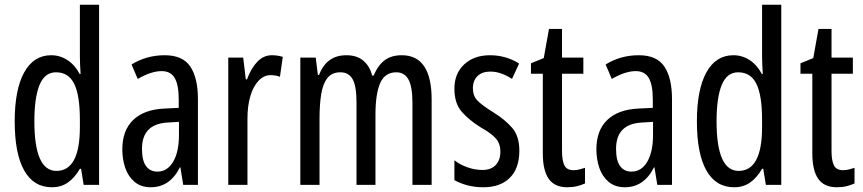

<svg xmlns="http://www.w3.org/2000/svg" viewBox="-20 -780 3639 810"><path d="M199 10Q122 10 82 -61Q42 -132 42 -268Q42 -402 82 -474.5Q122 -547 196 -547Q233 -547 264.5 -526.5Q296 -506 316 -468H320Q317 -513 317 -542V-760H398V0H333L322 -68H317Q295 -30 266.5 -10Q238 10 199 10ZM218 -59Q317 -59 317 -244V-274Q317 -378 293 -426.5Q269 -475 216 -475Q169 -475 147 -422Q125 -369 125 -268Q125 -59 218 -59Z M675 -547Q751 -547 783 -499Q815 -451 815 -362V0H753L741 -74H739Q697 10 616 10Q575 10 548 -12.5Q521 -35 508.5 -71.5Q496 -108 496 -150Q496 -230 542 -274Q588 -318 673 -322L734 -325V-360Q734 -422 717 -451Q700 -480 662 -480Q618 -480 561 -447L535 -508Q598 -547 675 -547ZM687 -263Q579 -257 579 -152Q579 -103 596 -79.5Q613 -56 644 -56Q686 -56 710.5 -97.5Q735 -139 735 -212V-266Z M1127 -547Q1151 -547 1173 -540L1161 -456Q1144 -463 1121 -463Q1093 -463 1070.5 -439Q1048 -415 1036 -374Q1024 -333 1024 -280V0H943V-537H1006L1017 -445H1022Q1039 -492 1065.5 -519.5Q1092 -547 1127 -547Z M1675 -547Q1801 -547 1801 -360V0H1720V-345Q1720 -415 1703 -445Q1686 -475 1652 -475Q1604 -475 1584 -429.5Q1564 -384 1564 -296V0H1484V-348Q1484 -417 1467.5 -446Q1451 -475 1416 -475Q1380 -475 1361 -450.5Q1342 -426 1335 -382Q1328 -338 1328 -281V0H1247V-537H1312L1321 -464H1326Q1358 -547 1441 -547Q1487 -547 1514 -523Q1541 -499 1550 -461H1556Q1575 -505 1603 -526Q1631 -547 1675 -547Z M2171 -144Q2171 -70 2131 -30Q2091 10 2019 10Q1982 10 1951 1.5Q1920 -7 1897 -20V-104Q1919 -86 1951 -74.5Q1983 -63 2016 -63Q2051 -63 2071 -83.5Q2091 -104 2091 -141Q2091 -173 2072.5 -195Q2054 -217 2009 -242Q1959 -273 1928 -308.5Q1897 -344 1897 -406Q1897 -470 1938.5 -508.5Q1980 -547 2047 -547Q2114 -547 2170 -512L2140 -447Q2119 -461 2096 -469.5Q2073 -478 2048 -478Q2014 -478 1994.5 -459Q1975 -440 1975 -408Q1975 -376 1994 -356Q2013 -336 2060 -307Q2110 -276 2140.5 -241Q2171 -206 2171 -144Z M2400 -62Q2412 -62 2424 -65Q2436 -68 2448 -72V-6Q2432 1 2414 5.5Q2396 10 2373 10Q2320 10 2295 -25.5Q2270 -61 2270 -133V-469H2220V-513L2274 -535L2296 -658H2351V-537H2441V-469H2351V-143Q2351 -103 2361 -82.5Q2371 -62 2400 -62Z M2675 -547Q2751 -547 2783 -499Q2815 -451 2815 -362V0H2753L2741 -74H2739Q2697 10 2616 10Q2575 10 2548 -12.5Q2521 -35 2508.5 -71.5Q2496 -108 2496 -150Q2496 -230 2542 -274Q2588 -318 2673 -322L2734 -325V-360Q2734 -422 2717 -451Q2700 -480 2662 -480Q2618 -480 2561 -447L2535 -508Q2598 -547 2675 -547ZM2687 -263Q2579 -257 2579 -152Q2579 -103 2596 -79.5Q2613 -56 2644 -56Q2686 -56 2710.5 -97.5Q2735 -139 2735 -212V-266Z M3077 10Q3000 10 2960 -61Q2920 -132 2920 -268Q2920 -402 2960 -474.5Q3000 -547 3074 -547Q3111 -547 3142.5 -526.5Q3174 -506 3194 -468H3198Q3195 -513 3195 -542V-760H3276V0H3211L3200 -68H3195Q3173 -30 3144.5 -10Q3116 10 3077 10ZM3096 -59Q3195 -59 3195 -244V-274Q3195 -378 3171 -426.5Q3147 -475 3094 -475Q3047 -475 3025 -422Q3003 -369 3003 -268Q3003 -59 3096 -59Z M3537 -62Q3549 -62 3561 -65Q3573 -68 3585 -72V-6Q3569 1 3551 5.5Q3533 10 3510 10Q3457 10 3432 -25.5Q3407 -61 3407 -133V-469H3357V-513L3411 -535L3433 -658H3488V-537H3578V-469H3488V-143Q3488 -103 3498 -82.5Q3508 -62 3537 -62Z"/></svg>

Font: Noto Sans Myanmar ExtraCondensed
Style: Regular
Weight: 400
Width: 2
Designer: Monotype Design Team
Foundry: Monotype Imaging Inc.
Version: Version 2.107; ttfautohint (v1.8.4.7-5d5b)